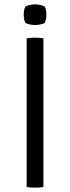

<svg xmlns="http://www.w3.org/2000/svg" viewBox="-20 -859 322 882"><path d="M102.5 -683Q117 -686 140 -686Q163.5 -686 179.5 -683V0Q163.5 3 140 3Q117 3 102.5 0ZM89 -791.5Q89 -814 96.5 -828.5Q103.5 -833 116.5 -836Q129.5 -839 141 -839Q151.5 -839 165.5 -836Q179.5 -833 185.5 -828.5Q193 -814 193 -791.5Q193 -769 185.5 -754Q180 -749.5 165.8 -746.8Q151.5 -744 141 -744Q129.5 -744 116.5 -746.8Q103.5 -749.5 96.5 -754Q89 -769 89 -791.5Z"/></svg>

Font: Signika SC Light
Style: Regular
Weight: 300
Designer: Anna Giedryś
Foundry: Anna Giedryś
Version: Version 2.000; ttfautohint (v1.8.3) -l 8 -r 50 -G 200 -x 9 -